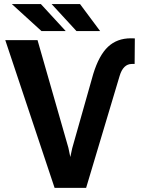

<svg xmlns="http://www.w3.org/2000/svg" viewBox="-20 -904 683 924"><path d="M309.1 -192.9 318.4 -148.4 327.6 -190.9 428.7 -547.9Q456.5 -638.2 500 -679Q543.5 -719.7 609.9 -719.7L628.9 -719.2L627.9 -596.2H614.7Q572.8 -596.2 555.7 -538.6L394.5 0H242.7L5.4 -710.9H160.6ZM296.4 -754.4H179.7L37.1 -884.3H176.8ZM461.9 -754.4H348.1L228.5 -884.3H365.2Z"/></svg>

Font: SteelSelectRoboto
Style: Roboto-Bold
Weight: 700
Designer: Google
Version: Version 2.137; 2017